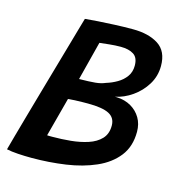

<svg xmlns="http://www.w3.org/2000/svg" viewBox="-99 -742 785 831"><g transform="rotate(15 293.5 -327.0)"><path d="M3.5 -10Q8.5 -29.5 20.5 -72.2Q32.5 -115 48.5 -171.8Q64.5 -228.5 82.5 -291.5Q100.5 -354.5 117.8 -415Q135 -475.5 149.5 -525.8Q164 -576 172.8 -607.5Q181.5 -639 183 -642.5Q206.5 -645 241 -647.2Q275.5 -649.5 315.2 -651.2Q355 -653 395.5 -653Q466.5 -653 510.2 -624.8Q554 -596.5 554 -530.5Q554 -485 530.8 -447Q507.5 -409 471.2 -383.8Q435 -358.5 395 -350.5Q397 -350.5 399 -350.5Q401 -350.5 405 -350.5Q441 -349 468.5 -333Q496 -317 511.8 -290.2Q527.5 -263.5 527.5 -228.5Q527.5 -162.5 493 -118.5Q458.5 -74.5 400 -48.8Q341.5 -23 267.8 -12.2Q194 -1.5 116 -1.5Q84.5 -1.5 54.2 -3.5Q24 -5.5 3.5 -10ZM155.5 -113.5Q159 -113 165.2 -113Q171.5 -113 179.5 -113Q219.5 -113 260.8 -117Q302 -121 337.2 -132.5Q372.5 -144 393.8 -166.5Q415 -189 415 -226Q415 -261.5 385.2 -276.8Q355.5 -292 291 -292Q282.5 -292 265.8 -291.8Q249 -291.5 231.2 -290.8Q213.5 -290 202 -288.5ZM226 -384.5Q271.5 -385 297.8 -387.5Q324 -390 343 -398.5Q368 -406 391.2 -419.5Q414.5 -433 429.2 -453.5Q444 -474 444 -502.5Q444 -538.5 422.5 -552.2Q401 -566 364.5 -566Q340 -566 313.8 -563.2Q287.5 -560.5 270.5 -558.5Z"/></g></svg>

Font: Grandstander Thin Medium
Style: Italic
Weight: 500
Italic angle: -15°
Version: Version 1.200